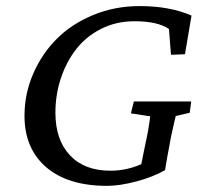

<svg xmlns="http://www.w3.org/2000/svg" viewBox="-20 -602 673 631"><path d="M332 8.8Q203.1 8.8 131.8 -52.5Q60.5 -113.8 60.5 -221.7Q60.5 -293.5 88.9 -359.1Q117.2 -424.8 166.3 -474.1Q215.3 -523.4 286.4 -552.7Q357.4 -582 438.5 -582Q538.1 -582 609.4 -550.8L587.9 -423.8L542 -421.9L535.2 -506.8Q498 -532.2 421.9 -532.2Q362.8 -532.2 313.2 -507.6Q263.7 -482.9 231 -441.2Q198.2 -399.4 180.2 -345.2Q162.1 -291 162.1 -231.4Q162.1 -142.6 209.7 -91.8Q257.3 -41 342.8 -41Q396 -41 444.3 -62.5L457 -125Q468.8 -177.2 473.6 -219.7L410.2 -229.5L419.9 -268.6H608.4L603.5 -231.4L557.6 -220.7Q556.6 -218.8 542 -152.3Q526.4 -69.8 522.5 -43Q482.4 -20 427.7 -5.6Q373 8.8 332 8.8Z"/></svg>

Font: Crimson Pro
Style: Italic
Weight: 400
Italic angle: -12°
Designer: Jacques Le Bailly
Foundry: Baron von Fonthausen
Version: Version 1.003